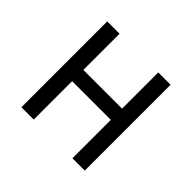

<svg xmlns="http://www.w3.org/2000/svg" viewBox="-135 -710 870 870"><g transform="rotate(45 300.0 -275.0)"><path d="M97 0V-550H176V-318H424V-550H503V0H424V-246H176V0Z"/></g></svg>

Font: JetBrains Mono NL Light
Style: Regular
Weight: 300
Monospace: yes
Designer: Philipp Nurullin, Konstantin Bulenkov
Foundry: JetBrains
Version: Version 2.305; ttfautohint (v1.8.4.7-5d5b)